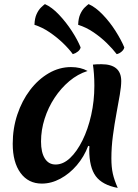

<svg xmlns="http://www.w3.org/2000/svg" viewBox="-20 -883 675 936"><path d="M410 -172Q390 -119 354.5 -77.5Q319 -36 274.5 -12Q230 12 184 12Q118 12 80 -40Q42 -92 42 -182Q42 -257 64.5 -324.5Q87 -392 126.5 -444Q166 -496 217.5 -526Q269 -556 326 -556Q373 -556 407 -537Q359 -522 318 -487.5Q277 -453 246 -406Q215 -359 197.5 -304Q180 -249 180 -193Q180 -140 198.5 -110.5Q217 -81 251 -81Q288 -81 321.5 -112.5Q355 -144 382 -198.5Q409 -253 424.5 -322Q440 -391 440 -465Q440 -495 438 -522Q436 -549 433 -568Q447 -570 474 -570Q571 -570 571 -488Q571 -462 564 -421Q557 -380 547.5 -329Q538 -278 530.5 -222Q523 -166 523 -111Q523 -68 530 -36.5Q537 -5 554 33Q479 19 447 -24Q415 -67 415 -154Q415 -165 416 -170ZM586 -652Q584 -641 573 -631.5Q562 -622 549 -619Q530 -644 501 -672.5Q472 -701 436 -725.5Q400 -750 361 -762Q362 -794 371.5 -814.5Q381 -835 393 -846.5Q405 -858 412 -863Q446 -848 481 -811.5Q516 -775 543.5 -731.5Q571 -688 586 -652ZM373 -652Q371 -641 360 -632Q349 -623 335 -619Q317 -644 287.5 -672.5Q258 -701 222 -725.5Q186 -750 148 -762Q149 -794 158.5 -814.5Q168 -835 180 -846.5Q192 -858 199 -863Q233 -848 267.5 -811.5Q302 -775 330 -732Q358 -689 373 -652Z"/></svg>

Font: Merienda SemiBold
Style: Regular
Weight: 600
Designer: Eduardo Rodriguez Tunni
Foundry: Eduardo Rodriguez Tunni
Version: Version 2.001; ttfautohint (v1.8.4.7-5d5b)